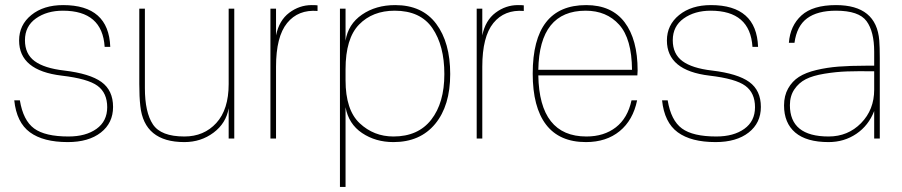

<svg xmlns="http://www.w3.org/2000/svg" viewBox="-20 -544 3541 754"><path d="M228 -524Q407 -524 413 -360H391Q382 -502 227 -502Q164 -502 121 -471.5Q78 -441 78 -386Q78 -332 116 -304Q154 -276 232 -267Q333 -255 378.5 -222Q424 -189 424 -124Q424 -61 376 -23.5Q328 14 246 14Q150 14 97.5 -24.5Q45 -63 36 -150H58Q71 -71 114 -39.5Q157 -8 249 -8Q317 -8 359 -38Q401 -68 401 -123Q401 -179 363 -207Q325 -235 222 -247Q55 -267 55 -385Q55 -446 103 -485Q151 -524 228 -524Z M704 14Q546 14 531 -128Q527 -164 527 -214V-510H549V-198Q549 -103 580.5 -55.5Q612 -8 704 -8Q781 -8 829.5 -61Q878 -114 878 -214V-510H900V0H878V-119Q868 -60 818.5 -23Q769 14 704 14Z M1204 -524Q1220 -524 1227 -523V-501Q1151 -507 1107.5 -453.5Q1064 -400 1064 -282V0H1042V-510H1064V-405Q1076 -464 1116 -494Q1156 -524 1204 -524Z M1337 190H1315V-510H1337V-384Q1347 -449 1401.5 -486.5Q1456 -524 1532 -524Q1638 -524 1693 -450.5Q1748 -377 1748 -253Q1748 -129 1689 -57.5Q1630 14 1525 14Q1455 14 1402 -21.5Q1349 -57 1337 -123ZM1337 -229Q1337 -112 1392.5 -60Q1448 -8 1525 -8Q1622 -8 1673.5 -74Q1725 -140 1725 -253Q1725 -365 1678 -433.5Q1631 -502 1530 -502Q1443 -502 1390 -447.5Q1337 -393 1337 -272Z M2014 -524Q2030 -524 2037 -523V-501Q1961 -507 1917.5 -453.5Q1874 -400 1874 -282V0H1852V-510H1874V-405Q1886 -464 1926 -494Q1966 -524 2014 -524Z M2282 -524Q2382 -524 2433 -456.5Q2484 -389 2484 -267Q2484 -259 2483 -248H2094Q2098 -8 2283 -8Q2352 -8 2398.5 -44Q2445 -80 2460 -150H2482Q2466 -72 2413.5 -29Q2361 14 2281 14Q2177 14 2124.5 -54.5Q2072 -123 2072 -255Q2072 -524 2282 -524ZM2094 -270H2462Q2461 -392 2411.5 -447Q2362 -502 2280 -502Q2098 -502 2094 -270Z M2772 -524Q2951 -524 2957 -360H2935Q2926 -502 2771 -502Q2708 -502 2665 -471.5Q2622 -441 2622 -386Q2622 -332 2660 -304Q2698 -276 2776 -267Q2877 -255 2922.5 -222Q2968 -189 2968 -124Q2968 -61 2920 -23.5Q2872 14 2790 14Q2694 14 2641.5 -24.5Q2589 -63 2580 -150H2602Q2615 -71 2658 -39.5Q2701 -8 2793 -8Q2861 -8 2903 -38Q2945 -68 2945 -123Q2945 -179 2907 -207Q2869 -235 2766 -247Q2599 -267 2599 -385Q2599 -446 2647 -485Q2695 -524 2772 -524Z M3263 -524Q3422 -524 3433 -385Q3435 -358 3435 -316V0H3413V-108Q3391 -51 3343 -18.5Q3295 14 3234 14Q3147 14 3103 -23.5Q3059 -61 3059 -130Q3059 -168 3075 -196.5Q3091 -225 3117.5 -242Q3144 -259 3186 -269Q3228 -279 3273.5 -282.5Q3319 -286 3379 -286H3413V-341Q3413 -420 3383 -461Q3353 -502 3263 -502Q3190 -502 3149.5 -472Q3109 -442 3100 -376H3078Q3083 -443 3127.5 -483.5Q3172 -524 3263 -524ZM3082 -131Q3082 -8 3234 -8Q3310 -8 3361.5 -60.5Q3413 -113 3413 -192V-264Q3350 -265 3306.5 -263.5Q3263 -262 3217.5 -254.5Q3172 -247 3144.5 -233Q3117 -219 3099.5 -193Q3082 -167 3082 -131Z"/></svg>

Font: Nacelle Thin
Style: Regular
Weight: 100
Designer: Sora Sagano
Foundry: Sora Sagano
Version: Version 1.000;FEAKit 1.0